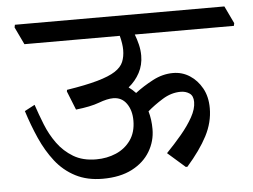

<svg xmlns="http://www.w3.org/2000/svg" viewBox="-46 -677 939 714"><g transform="rotate(-5 423.5 -320.5)"><path d="M627 -38H621L556 -95Q586 -126 612.5 -157.5Q639 -189 656 -219.5Q673 -250 673 -276Q673 -299 659 -308.5Q645 -318 626 -318Q591 -318 558 -297.5Q525 -277 501 -256Q510 -225 510 -189Q510 -144 487 -105.5Q464 -67 419.5 -44Q375 -21 310 -21Q252 -21 208.5 -43.5Q165 -66 134.5 -105Q104 -144 82 -193.5Q60 -243 43 -297L81 -317Q93 -281 108.5 -242Q124 -203 148 -170Q172 -137 207 -116Q242 -95 292 -95Q332 -95 366 -109.5Q400 -124 421 -153.5Q442 -183 442 -227Q442 -265 424 -290.5Q406 -316 374 -316Q352 -316 320 -304Q288 -292 233 -286L205 -356L206 -362Q277 -373 321 -385.5Q365 -398 388 -413Q411 -428 419 -447.5Q427 -467 427 -492Q427 -514 419 -545H63L32 -610L34 -620H816L847 -555L845 -545H475Q482 -527 487 -506.5Q492 -486 492 -465Q492 -430 476.5 -401Q461 -372 435 -351Q449 -341 461 -328Q491 -351 528 -370.5Q565 -390 604 -390Q638 -390 666 -372Q694 -354 711.5 -322.5Q729 -291 729 -248Q729 -195 703 -145Q677 -95 627 -38Z"/></g></svg>

Font: Tiro Devanagari Marathi
Style: Italic
Weight: 400
Italic angle: -11°
Designer: Devanagari: John Hudson & Fiona Ross, assisted by Paul Hanslow. Latin: John Hudson with Paul Hanslow, assisted by Kaja S
Foundry: Tiro Typeworks Ltd.
Version: Version 1.52